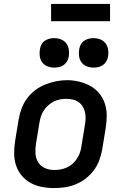

<svg xmlns="http://www.w3.org/2000/svg" viewBox="-20 -949 640 977"><path d="M254 8Q223 8 192 2Q161 -4 135 -18.5Q109 -33 90 -56Q71 -79 61.5 -108Q52 -137 52 -168.5Q52 -200 57 -232L75 -342Q80 -370 90 -397Q100 -424 117.5 -448Q135 -472 159 -490Q183 -508 210.5 -519Q238 -530 265.5 -535.5Q293 -541 321 -541Q353 -541 383.5 -533.5Q414 -526 440 -511.5Q466 -497 485 -474Q504 -451 513.5 -422Q523 -393 523 -361.5Q523 -330 518 -298L500 -188Q495 -160 485 -133Q475 -106 457.5 -82.5Q440 -59 416 -40.5Q392 -22 365 -11Q338 0 310 4Q282 8 254 8ZM256 -84Q273 -84 289 -87Q305 -90 320.5 -97Q336 -104 349 -115.5Q362 -127 371.5 -141.5Q381 -156 386.5 -171.5Q392 -187 394 -203L412 -313Q415 -330 415.5 -346.5Q416 -363 412.5 -378.5Q409 -394 400.5 -407.5Q392 -421 379 -430Q366 -439 350 -442.5Q334 -446 317 -446Q301 -446 285 -443Q269 -440 254 -432.5Q239 -425 226 -413.5Q213 -402 203.5 -388Q194 -374 189 -358.5Q184 -343 181 -327L163 -217Q159 -192 160.5 -167.5Q162 -143 174.5 -123Q187 -103 209 -93.5Q231 -84 256 -84ZM456 -605Q438 -605 421.5 -611.5Q405 -618 395 -631.5Q385 -645 382.5 -662.5Q380 -680 383 -698Q385 -711 391 -722.5Q397 -734 408 -741.5Q419 -749 431.5 -752Q444 -755 456 -755Q474 -755 490.5 -748.5Q507 -742 517 -728.5Q527 -715 530 -697.5Q533 -680 530 -662Q528 -649 521.5 -637.5Q515 -626 504.5 -618.5Q494 -611 481.5 -608Q469 -605 456 -605ZM256 -605Q238 -605 221.5 -611.5Q205 -618 195 -631.5Q185 -645 182.5 -662.5Q180 -680 183 -698Q185 -711 191 -722.5Q197 -734 208 -741.5Q219 -749 231.5 -752Q244 -755 256 -755Q274 -755 290.5 -748.5Q307 -742 317 -728.5Q327 -715 330 -697.5Q333 -680 330 -662Q328 -649 321.5 -637.5Q315 -626 304.5 -618.5Q294 -611 281.5 -608Q269 -605 256 -605ZM240 -841V-929H540V-841Z"/></svg>

Font: Iosevka Curly SmBdEx
Style: Italic
Weight: 600
Width: 7
Italic angle: -9°
Monospace: yes
Designer: Belleve Invis
Foundry: Belleve Invis
Version: Version 11.1.0; ttfautohint (v1.8.3)